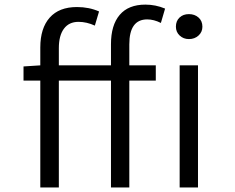

<svg xmlns="http://www.w3.org/2000/svg" viewBox="-20 -829 1040 849"><path d="M470.7 -540V-633.8Q470.7 -717.8 509.3 -763.2Q547.9 -808.6 623 -808.6Q668 -808.6 710 -791L691.4 -727.5Q660.2 -743.2 630.9 -743.2Q551.8 -743.2 551.8 -632.8V-540H668.9V-472.7H551.8V0H470.7V-472.7H240.2V0H158.2V-472.7H84V-535.2L158.2 -540V-619.1Q158.2 -704.1 199.7 -751Q241.2 -797.9 320.3 -797.9Q374 -797.9 418 -778.3L399.4 -715.8Q363.3 -732.4 327.1 -732.4Q285.2 -732.4 262.7 -702.1Q240.2 -671.9 240.2 -616.2V-540ZM774.4 0V-540H855.5V0ZM875 -710.9Q875 -687.5 857.9 -671.9Q840.8 -656.2 815.4 -656.2Q791 -656.2 774.4 -671.9Q757.8 -687.5 757.8 -710.9Q757.8 -736.3 773.9 -751.5Q790 -766.6 815.4 -766.6Q840.8 -766.6 857.9 -751.5Q875 -736.3 875 -710.9Z"/></svg>

Font: Gen Shin Gothic Monospace Normal
Style: Regular
Weight: 350
Designer: [Source Han Sans]
Ryoko NISHIZUKA  (kana & ideographs); Paul D. Hunt (Latin, Greek & Cyrillic); Wenlong ZHANG  (bopomofo
Version: Version 1.002.20150607